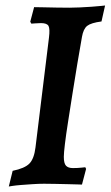

<svg xmlns="http://www.w3.org/2000/svg" viewBox="-20 -668 402 698"><path d="M278 -534Q270 -489 261 -435.5Q252 -382 243.5 -327.5Q235 -273 227.5 -225.5Q220 -178 216 -144.5Q212 -111 212 -98Q212 -74 220 -65.5Q228 -57 245 -57Q262 -57 276 -58.5Q290 -60 290 -60L293 -54L278 3Q278 3 263 2.5Q248 2 225.5 1.5Q203 1 180 0.5Q157 0 140 0Q121 0 98.5 1.5Q76 3 56.5 4.5Q37 6 24.5 8Q12 10 12 10L26 -47Q70 -56 87 -73.5Q104 -91 109 -132L158 -531Q162 -563 156.5 -573.5Q151 -584 129 -584Q120 -584 107 -583Q94 -582 94 -582Q93 -584 92 -585.5Q91 -587 90 -589L104 -642Q112 -642 134.5 -641.5Q157 -641 184 -640.5Q211 -640 232 -640Q248 -640 270 -641Q292 -642 313 -643.5Q334 -645 348 -646.5Q362 -648 362 -648L349 -590Q311 -585 297 -574Q283 -563 278 -534Z"/></svg>

Font: Alegreya SemiBold
Style: Italic
Weight: 600
Italic angle: -7°
Designer: Juan Pablo del Peral
Foundry: Huerta Tipografica
Version: Version 2.009